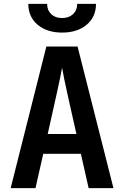

<svg xmlns="http://www.w3.org/2000/svg" viewBox="-20 -970 640 990"><path d="M35 0 219 -730H380L565 0H437L397 -177H203L163 0ZM226 -279H374L330 -475Q319 -524 311 -563.5Q303 -603 300 -621Q297 -603 289 -563.5Q281 -524 270 -476ZM300 -802Q222 -802 174 -842.5Q126 -883 126 -950H223Q223 -917 244 -897Q265 -877 300 -877Q335 -877 356.5 -897Q378 -917 378 -950H475Q475 -883 427 -842.5Q379 -802 300 -802Z"/></svg>

Font: NKDuy Mono
Style: Bold
Weight: 700
Monospace: yes
Designer: NKDuy
Foundry: NKDuy
Version: Version 2.251; ttfautohint (v1.8.4.7-5d5b)